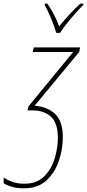

<svg xmlns="http://www.w3.org/2000/svg" viewBox="-100 -785 474 1045"><path d="M227 -606Q249 -641 286 -684.5Q323 -728 353 -758L354 -765H337Q306 -737 275.5 -703.5Q245 -670 222 -642Q197 -708 158 -765H144L143 -758Q159 -731 178.5 -684Q198 -637 206 -606ZM242 -37Q242 -127 198 -166.5Q154 -206 88 -209L331 -502L336 -527H84L78 -502H298L55 -206L50 -184H80Q140 -184 177.5 -149.5Q215 -115 215 -35Q215 18 198 76Q181 134 141 174.5Q101 215 33 215Q-5 215 -33.5 204.5Q-62 194 -80 182V213Q-65 222 -37.5 231Q-10 240 30 240Q108 240 154.5 195.5Q201 151 221.5 87Q242 23 242 -37Z"/></svg>

Font: Noto Sans Display SemiCondensed Thin
Style: Italic
Weight: 250
Width: 4
Designer: Monotype Design team
Foundry: Monotype Imaging Inc.
Version: 1.000